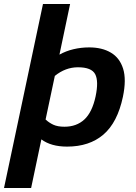

<svg xmlns="http://www.w3.org/2000/svg" viewBox="-65 -720 675 956"><path d="M-45 216 149 -700H284L231 -448Q263 -466 301 -475Q339 -484 379 -484Q443 -484 487 -458Q531 -432 548 -378Q565 -324 547 -238Q520 -110 450 -50Q380 10 269 10Q189 10 141 -26L90 216ZM256 -89Q316 -89 355 -125Q394 -161 411 -240Q427 -316 409 -350.5Q391 -385 323 -385Q261 -385 208 -342L162 -125Q179 -109 200.5 -99Q222 -89 256 -89Z"/></svg>

Font: Kanit Medium
Style: Italic
Weight: 500
Italic angle: -12°
Designer: Katatrad Team
Foundry: CadsonDemak
Version: Version 2.000; ttfautohint (v1.8.3)